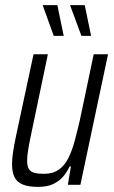

<svg xmlns="http://www.w3.org/2000/svg" viewBox="-20 -722 447 750"><path d="M129 8Q92 8 69.5 -1Q47 -10 37 -29.5Q27 -49 27 -81Q27 -101 31 -128Q35 -155 42 -188L111 -510H167L103 -204Q95 -167 90.5 -140Q86 -113 86 -95Q86 -74 92.5 -62.5Q99 -51 114 -47Q129 -43 152 -43Q187 -43 210 -59.5Q233 -76 247.5 -105.5Q262 -135 272 -172.5Q282 -210 292 -253L346 -510H402L294 0H245L257 -72H252Q242 -50 226.5 -32Q211 -14 187.5 -3Q164 8 129 8ZM190 -582 148 -698 147 -702H204L228 -586L229 -582ZM298 -582 255 -698 254 -702H311L335 -586L336 -582Z"/></svg>

Font: Saira Condensed Light
Style: Italic
Weight: 300
Width: 3
Italic angle: -12°
Designer: Hector Gatti with collaboration of the Omnibus-Type team
Foundry: Omnibus-Type
Version: Version 1.101